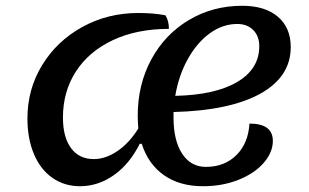

<svg xmlns="http://www.w3.org/2000/svg" viewBox="-20 -620 1069 665"><path d="M581 -232V-213Q581 -133 611 -87.5Q641 -42 693 -42Q758 -42 799 -83Q840 -124 844 -192Q925 -192 925 -132Q925 -92 893 -55.5Q861 -19 805.5 3Q750 25 683 25Q602 25 547.5 -13.5Q493 -52 471 -122H464Q429 -52 374.5 -13.5Q320 25 257 25Q203 25 161.5 -4Q120 -33 97.5 -86.5Q75 -140 75 -210Q75 -311 126 -394.5Q177 -478 265 -526.5Q353 -575 459 -575Q513 -575 553 -567Q565 -548 565 -520Q454 -520 371 -481Q288 -442 243 -372.5Q198 -303 198 -213Q198 -145 226 -107Q254 -69 305 -69Q346 -69 387 -97Q428 -125 459 -175Q457 -203 457 -219Q457 -327 504 -414Q551 -501 634 -550.5Q717 -600 819 -600Q898 -600 942.5 -562Q987 -524 987 -457Q987 -354 881.5 -295.5Q776 -237 581 -232ZM587 -288Q725 -291 801.5 -336Q878 -381 878 -460Q878 -495 857 -516Q836 -537 802 -537Q751 -537 706.5 -504.5Q662 -472 630.5 -415.5Q599 -359 587 -288Z"/></svg>

Font: Lemonada
Style: Regular
Weight: 400
Designer: Mohamed Gaber (Arabic) Eduardo Tunni (Latin)
Foundry: Kief Type Foundry
Version: Version 3.006